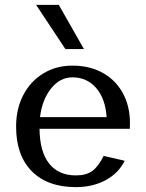

<svg xmlns="http://www.w3.org/2000/svg" viewBox="-20 -773 599 787"><path d="M417 -293H144Q153 -365 189.5 -410.5Q226 -456 277 -456Q336 -456 374 -412.5Q412 -369 417 -293ZM512 -245Q517 -322 489 -380.5Q461 -439 406 -471.5Q351 -504 277 -504Q210 -504 157.5 -472Q105 -440 75.5 -383.5Q46 -327 46 -254Q46 -136 110.5 -71Q175 -6 291 -6Q360 -6 413 -34.5Q466 -63 491 -114L405 -134Q383 -90 358 -72Q333 -54 291 -54Q220 -54 181.5 -102.5Q143 -151 142 -245ZM324 -572 221 -753H128L248 -572Z"/></svg>

Font: LXGW Marker Gothic
Style: Regular
Weight: 400
Version: Version 1.001